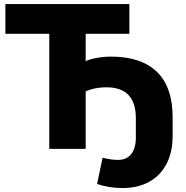

<svg xmlns="http://www.w3.org/2000/svg" viewBox="-20 -739 923 953"><path d="M461.9 173.8 489.3 43.9Q532.2 54.7 565.4 54.7Q608.4 54.7 631.3 25.9Q654.3 -2.9 654.3 -56.6V-150.4Q655.3 -305.7 507.8 -305.7Q449.2 -305.7 405.3 -285.2V0H224.6V-571.3H6.8V-718.8H622.1V-571.3H405.3V-435.5Q425.8 -445.3 460.9 -451.7Q496.1 -458 532.2 -458Q679.7 -458 758.3 -382.8Q836.9 -307.6 836.9 -156.2V-65.4Q836.9 16.6 806.2 75.2Q775.4 133.8 719.2 164.1Q663.1 194.3 589.8 194.3Q518.6 194.3 461.9 173.8Z"/></svg>

Font: Min Sans Black
Style: Regular
Weight: 900
Designer: Jinseong-Kim, NotoSansCJK, Nunito
Foundry: Jinseong-Kim
Version: Version 1.000